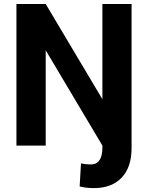

<svg xmlns="http://www.w3.org/2000/svg" viewBox="-20 -731 743 964"><path d="M640.6 -710.9V12.7Q640.6 108.4 590.8 160.9Q541 213.4 451.7 213.4Q412.1 213.4 379.9 205.1L386.7 88.9Q409.2 94.7 435.1 94.7Q494.1 94.7 494.1 9.8V0L209.5 -478.5V0H62.5V-710.9H209.5L494.1 -232.9V-710.9Z"/></svg>

Font: MAUL Bold
Style: Bold
Weight: 700
Designer: MAUL
Version: Version 1.0; 2020; ttfautohint (v1.8.3)